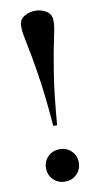

<svg xmlns="http://www.w3.org/2000/svg" viewBox="-85 -765 424 813"><g transform="rotate(-10 127.0 -358.0)"><path d="M196.5 -672V-659Q196.5 -644 185.8 -595.2Q175 -546.5 160.5 -457.2Q146 -368 135 -231.5H118.5Q107.5 -368 93.2 -457Q79 -546 68.5 -595Q58 -644 58 -659V-672Q58 -698.5 79.8 -711.8Q101.5 -725 127.5 -725Q153.5 -725 175 -711.8Q196.5 -698.5 196.5 -672ZM127.5 -129.5Q158.5 -129.5 178.2 -109.5Q198 -89.5 198 -60Q198 -31 178.2 -10.8Q158.5 9.5 127.5 9.5Q97 9.5 77 -10.8Q57 -31 57 -60Q57 -89.5 77 -109.5Q97 -129.5 127.5 -129.5Z"/></g></svg>

Font: Newsreader Display
Style: Regular
Weight: 400
Designer: Hugues Gentile
Foundry: Production Type
Version: Version 1.001